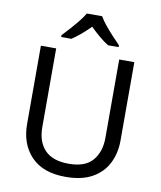

<svg xmlns="http://www.w3.org/2000/svg" viewBox="-100 -1023 932 1113"><g transform="rotate(10 365.5 -467.0)"><path d="M640 -252Q640 -178 610 -118.5Q580 -59 518.5 -24.5Q457 10 362 10Q229 10 159.5 -62.5Q90 -135 90 -254V-714H180V-251Q180 -164 226.5 -116Q273 -68 367 -68Q464 -68 507.5 -119.5Q551 -171 551 -252V-714H640ZM410 -944Q422 -922 444.5 -894.5Q467 -867 491.5 -840.5Q516 -814 535 -795V-784H473Q447 -800 419 -823.5Q391 -847 364 -874Q337 -847 310 -824Q283 -801 257 -784H197V-795Q216 -815 239.5 -841Q263 -867 285 -894.5Q307 -922 320 -944Z"/></g></svg>

Font: Noto Sans Living
Style: Regular
Weight: 400
Designer: Monotype Design Team
Foundry: Monotype Imaging Inc.
Version: Version 2.013; ttfautohint (v1.8.4.7-5d5b)